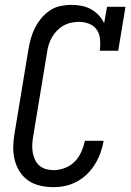

<svg xmlns="http://www.w3.org/2000/svg" viewBox="-20 -763 540 791"><path d="M201 8Q173 8 146 2Q119 -4 97.5 -18.5Q76 -33 61.5 -55.5Q47 -78 40.5 -104Q34 -130 34.5 -158Q35 -186 40 -214L97 -559Q101 -582 107 -604Q113 -626 123.5 -647Q134 -668 149.5 -687Q165 -706 185 -719.5Q205 -733 228 -738Q251 -743 273 -743Q295 -743 316 -739Q337 -735 355 -725Q373 -715 387 -700Q401 -685 409 -667L421 -735H497L467 -554H391Q394 -576 392.5 -598.5Q391 -621 380 -638.5Q369 -656 348.5 -664.5Q328 -673 306 -673Q290 -673 273.5 -669.5Q257 -666 242.5 -658Q228 -650 215.5 -637.5Q203 -625 194.5 -610Q186 -595 181 -579.5Q176 -564 174 -548L117 -203Q114 -186 113 -169.5Q112 -153 114.5 -137Q117 -121 123.5 -106.5Q130 -92 141.5 -81.5Q153 -71 169 -66.5Q185 -62 201 -62Q224 -62 247.5 -71Q271 -80 288 -97.5Q305 -115 315 -137.5Q325 -160 330 -183H407Q403 -159 394.5 -135Q386 -111 372.5 -88.5Q359 -66 340 -47Q321 -28 298 -15.5Q275 -3 250.5 2.5Q226 8 201 8Z"/></svg>

Font: Iosevka Slab Oblique
Style: Regular
Weight: 400
Italic angle: -9°
Monospace: yes
Designer: Belleve Invis
Foundry: Belleve Invis
Version: Version 11.1.1; ttfautohint (v1.8.3)